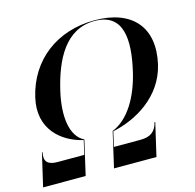

<svg xmlns="http://www.w3.org/2000/svg" viewBox="-116 -873 1001 985"><g transform="rotate(-15 385.0 -380.0)"><path d="M37.5 -175H34L-6.5 0H219.5L261.5 -182.5H261L261.5 -183C191.5 -217 176.5 -325 207 -456.5C243.5 -612.5 314 -756.5 469 -756.5C624.5 -756.5 628.5 -613 592.5 -456.5C562.5 -324.5 499 -221.5 413.5 -187.5L413 -187L370 0H595.5L636 -175H632C621 -128 592 -106.5 540.5 -106.5H398L416 -185C540.5 -210.5 688.5 -294.5 726 -456.5C769 -644.5 669.5 -760 470 -760C270 -760 117.5 -644.5 74 -456.5C36.5 -295 145 -206.5 257.5 -180.5L240.5 -106.5H98C46.5 -106.5 26.5 -128 37.5 -175Z"/></g></svg>

Font: Bodoni* 48pt Medium
Style: Italic
Weight: 500
Italic angle: -13°
Version: Version 2.3